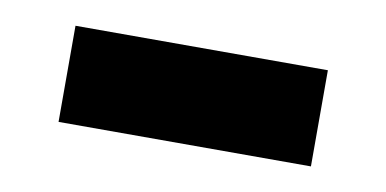

<svg xmlns="http://www.w3.org/2000/svg" viewBox="-30 -771 475 236"><g transform="rotate(10 207.0 -653.0)"><path d="M50 -593H365V-713H50Z"/></g></svg>

Font: Fixel Display ExtraBold
Style: Regular
Weight: 800
Designer: AlfaBravo + MacPaw
Foundry: Kyrylo Tkachov, Marchela Mozhyna, Serhii Makarenko, Maria Weinstein, Zakhar Kryvoshyya
Version: Version 1.211